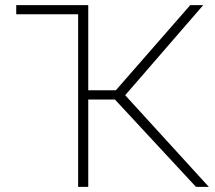

<svg xmlns="http://www.w3.org/2000/svg" viewBox="-20 -731 841 751"><path d="M310.5 -710.9V-675.3H43.5V-710.9ZM325.2 -710.9V0H285.6V-710.9ZM774.9 -710.9 455.1 -341.8H309.1L309.6 -377.9H433.1L724.1 -710.9ZM746.6 0 426.3 -345.2 450.2 -379.9 796.9 0Z"/></svg>

Font: Roboto ExtraLight
Style: Regular
Weight: 250
Designer: Christian Robertson
Foundry: Google
Version: Version 3.009; 2024